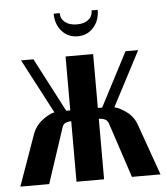

<svg xmlns="http://www.w3.org/2000/svg" viewBox="-55 -712 653 756"><g transform="rotate(-5 272.0 -333.5)"><path d="M364 -218Q359 -230 350.5 -234Q342 -238 330 -239H326V0H217V-239H214Q205 -239 195 -235Q185 -231 181 -218L109 0H-5L65 -197Q77 -232 103.5 -253Q130 -274 154 -280L41 -495H90L201 -282H217V-495H326V-282H343L454 -495H504L391 -279Q415 -273 441.5 -252.5Q468 -232 479 -197L549 0H436ZM335 -667H359Q359 -625 334.5 -597.5Q310 -570 272 -570Q234 -570 209.5 -597.5Q185 -625 185 -667H209Q209 -644 226.5 -630.5Q244 -617 273 -617Q302 -617 318.5 -630.5Q335 -644 335 -667Z"/></g></svg>

Font: Moniqa ExtBd Paragraph
Style: Regular
Weight: 800
Designer: Rajesh Rajput
Foundry: Rajesh Rajput
Version: Version 1.000